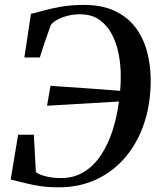

<svg xmlns="http://www.w3.org/2000/svg" viewBox="-20 -772 664 800"><path d="M224.5 8.5Q183 8.5 150.2 3.8Q117.5 -1 87.5 -8.5Q57.5 -16 24.5 -24L55.5 -210.5H121L129.5 -54.5Q144 -44 172 -37Q200 -30 234.5 -30Q288.5 -30 330 -55.8Q371.5 -81.5 401 -126.2Q430.5 -171 449 -228.2Q467.5 -285.5 475.5 -349L176 -331.5L190.5 -414.5Q218.5 -412.5 253.5 -410Q288.5 -407.5 327.2 -405Q366 -402.5 405 -399.5Q444 -396.5 480.5 -393.5Q482 -410 482.8 -427.2Q483.5 -444.5 483 -460.5Q483 -502.5 474.5 -546.5Q466 -590.5 446.8 -628Q427.5 -665.5 395.2 -688.8Q363 -712 315.5 -712.5Q291 -713 266.8 -707.5Q242.5 -702 222.8 -692Q203 -682 192 -668.5Q188 -657 181.8 -639.5Q175.5 -622 168.8 -602.8Q162 -583.5 156.2 -565Q150.5 -546.5 146 -532.5H81.5L109 -714.5Q128.5 -718.5 160 -727.5Q191.5 -736.5 234.2 -744Q277 -751.5 329.5 -751.5Q406 -751.5 459.2 -726Q512.5 -700.5 545 -657Q577.5 -613.5 592.5 -557.5Q607.5 -501.5 608 -440.5Q608.5 -343 581.5 -261Q554.5 -179 503.8 -118.5Q453 -58 382.2 -24.8Q311.5 8.5 224.5 8.5Z"/></svg>

Font: Merriweather 96pt Medium
Style: Italic
Weight: 500
Italic angle: -7.8°
Version: Version 2.101